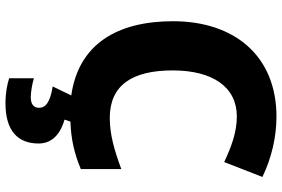

<svg xmlns="http://www.w3.org/2000/svg" viewBox="-180 -584 1004 683"><g transform="rotate(90 321.5 -242.0)"><path d="M490 122C490 67 445 41 405 30L412 9C474 7 526 -5 581 -28V-172C516 -148 459 -131 399 -131C283 -131 230 -210 230 -355C230 -497 289 -583 394 -583C450 -583 503 -563 556 -538L609 -674C541 -707 465 -724 395 -724C176 -724 55 -572 55 -356C55 -158 136 -20 319 6L287 72C343 81 363 97 363 121C363 141 348 150 326 150C305 150 279 145 258 139V227C280 234 310 240 347 240C445 240 490 196 490 122Z"/></g></svg>

Font: Noto Sans Arabic UI XBd
Style: Regular
Weight: 800
Designer: Monotype Design Team, Nadine Chahine and Nizar Qandah
Foundry: Monotype Imaging Inc.
Version: Version 2.010